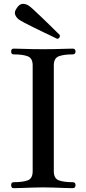

<svg xmlns="http://www.w3.org/2000/svg" viewBox="-20 -979 450 999"><path d="M51 0Q38 0 38 -16Q38 -31 51 -31Q98 -31 124 -40.5Q150 -50 150 -88V-639Q150 -676 124.5 -686Q99 -696 51 -696Q38 -696 38 -711Q38 -726 51 -726Q68 -726 94 -725Q120 -724 149.5 -723.5Q179 -723 204 -723Q229 -723 259 -723.5Q289 -724 315.5 -725Q342 -726 358 -726Q373 -726 373 -711Q373 -696 358 -696Q311 -696 285.5 -686Q260 -676 260 -639V-88Q260 -50 286.5 -40.5Q313 -31 358 -31Q373 -31 373 -16Q373 0 358 0Q342 0 315.5 -1Q289 -2 259 -3Q229 -4 204 -4Q179 -4 149.5 -3Q120 -2 94 -1Q68 0 51 0ZM278 -777Q274 -779 255 -788Q236 -797 209 -810Q182 -823 154.5 -836.5Q127 -850 106.5 -861Q86 -872 79 -877Q65 -887 59 -902.5Q53 -918 68 -938Q82 -959 99 -959Q116 -959 130 -949Q137 -945 154 -929Q171 -913 193.5 -892Q216 -871 237 -850Q258 -829 273 -814.5Q288 -800 291 -797Q293 -791 289.5 -784.5Q286 -778 278 -777Z"/></svg>

Font: Zen Old Mincho SemiBold
Style: Regular
Weight: 600
Version: Version 1.500